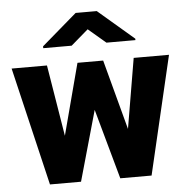

<svg xmlns="http://www.w3.org/2000/svg" viewBox="-53 -802 832 854"><g transform="rotate(-5 363.0 -375.0)"><path d="M168.5 -528.3 220.7 -210 304.7 -528.3H419.4L502.9 -215.8L555.7 -528.3H713.4L589.4 0H449.7L362.8 -313L274.4 0H135.7L10.7 -528.3ZM410.2 -750 570.3 -612.8V-606.4H440.9L362.8 -672.9L285.6 -606.4H158.7V-614.7L315.9 -750Z"/></g></svg>

Font: Vazirmatn RD UI Black
Style: Regular
Weight: 900
Designer: Saber Rastikerdar
Foundry: Saber Rastikerdar
Version: Version 33.003